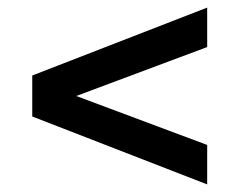

<svg xmlns="http://www.w3.org/2000/svg" viewBox="-20 -603 630 506"><path d="M526 -117 65 -296V-404L526 -583V-479L181 -350L526 -221Z"/></svg>

Font: Montserrat Thin SemiBold
Style: Regular
Weight: 600
Version: Version 9.000